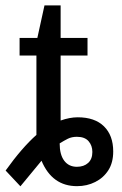

<svg xmlns="http://www.w3.org/2000/svg" viewBox="-56 -666 443 697"><path d="M15.1 -464.4V-528.3H79.6L105.5 -646.5H164.1V-528.3H261.7V-464.4H164.1V-228.5Q197.3 -240.2 226.1 -240.2Q288.1 -240.2 321.5 -207.3Q355 -174.3 355 -116.2Q355 -75.7 337.4 -48.1Q319.8 -20.5 289.8 -5.4Q259.8 9.8 223.6 9.8Q133.3 9.8 94.7 -82.5L18.1 10.3L-35.6 -46.9Q23.4 -129.4 76.2 -176.3V-464.4ZM279.3 -114.3Q279.3 -137.7 265.4 -153.6Q251.5 -169.4 223.1 -169.4Q204.6 -169.4 190.4 -162.4Q176.3 -155.3 160.6 -145.5Q160.6 -104.5 177.2 -82.5Q193.8 -60.5 223.1 -60.5Q248.5 -60.5 263.9 -74.5Q279.3 -88.4 279.3 -114.3Z"/></svg>

Font: Liberation Sans
Style: Regular
Weight: 400
Designer: Steve Matteson
Foundry: Ascender Corporation
Version: Version 2.00.1